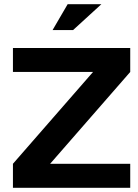

<svg xmlns="http://www.w3.org/2000/svg" viewBox="-20 -900 662 920"><path d="M604 -669.9V-555.2L220.2 -115.2H604V0H42V-115.2L425.8 -555.2H42V-669.9ZM231.9 -755.9 304.2 -879.9H465.8L330.1 -755.9Z"/></svg>

Font: LT Wave Text Bold
Style: Regular
Weight: 700
Designer: Daniel Lyons
Version: Version 2.5 (Glyphs App)